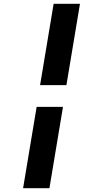

<svg xmlns="http://www.w3.org/2000/svg" viewBox="-20 -843 540 1006"><path d="M190 -397 261 -823H399L328 -397ZM101 143 172 -283H310L239 143Z"/></svg>

Font: Iosevka Curly Heavy Oblique
Style: Regular
Weight: 900
Italic angle: -9°
Monospace: yes
Designer: Belleve Invis
Foundry: Belleve Invis
Version: Version 11.1.0; ttfautohint (v1.8.3)